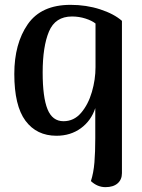

<svg xmlns="http://www.w3.org/2000/svg" viewBox="-20 -546 585 792"><path d="M355 201Q366 167 369.5 124Q373 81 373 24V-10V-100Q356 -48 313.5 -17Q271 14 213 14Q131 14 85 -48Q39 -110 39 -241Q39 -366 94.5 -446Q150 -526 271 -526Q336 -526 393 -507.5Q450 -489 483 -460V168Q483 195 465 210.5Q447 226 415 226Q382 226 355 201ZM374 -269V-449Q359 -461 332.5 -469.5Q306 -478 277 -478Q208 -478 182 -416Q156 -354 156 -247Q156 -145 176 -95.5Q196 -46 242 -46Q285 -46 314.5 -80.5Q344 -115 359 -166.5Q374 -218 374 -269Z"/></svg>

Font: Arima Madurai
Style: Bold
Weight: 700
Designer: Joana Correia and Natanael Gama
Foundry: NDISCOVER
Version: Version 1.019